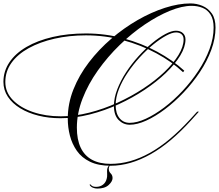

<svg xmlns="http://www.w3.org/2000/svg" viewBox="-182 -820 1276 1119"><path d="M463 146Q391 146 342.5 122.5Q294 99 266 59Q238 19 225.5 -29.5Q213 -78 213 -129Q213 -216 246 -299Q279 -382 336.5 -457Q394 -532 467 -594.5Q540 -657 620 -703Q700 -749 779.5 -774.5Q859 -800 928 -800Q964 -800 997.5 -786Q1031 -772 1052.5 -741.5Q1074 -711 1074 -659Q1074 -596 1049.5 -529.5Q1025 -463 983 -400Q941 -337 888.5 -281.5Q836 -226 779.5 -183.5Q723 -141 670 -117Q617 -93 574 -93Q537 -93 509.5 -120.5Q482 -148 482 -203Q482 -249 501.5 -299.5Q521 -350 553 -399Q585 -448 624.5 -491.5Q664 -535 704.5 -568.5Q745 -602 781.5 -621.5Q818 -641 843 -641Q869 -641 884 -627Q899 -613 899 -590Q899 -547 869 -497Q839 -447 785.5 -395.5Q732 -344 661.5 -297Q591 -250 509.5 -212.5Q428 -175 341.5 -153Q255 -131 170 -131Q102 -131 42 -146Q-18 -161 -64 -189Q-110 -217 -136 -256Q-162 -295 -162 -343Q-162 -405 -127 -457Q-92 -509 -27.5 -546.5Q37 -584 125 -604.5Q213 -625 319 -625Q432 -625 537.5 -596.5Q643 -568 733.5 -519Q824 -470 892 -408L885 -399Q819 -461 729 -509.5Q639 -558 534.5 -586Q430 -614 319 -614Q221 -614 135.5 -594.5Q50 -575 -14.5 -539.5Q-79 -504 -115 -454Q-151 -404 -151 -342Q-151 -282 -107 -237Q-63 -192 10.5 -167Q84 -142 172 -142Q254 -142 338.5 -163.5Q423 -185 503 -221.5Q583 -258 653 -304Q723 -350 775.5 -400Q828 -450 858 -499Q888 -548 888 -590Q888 -610 876 -620.5Q864 -631 844 -631Q821 -631 786 -612Q751 -593 711 -560.5Q671 -528 632.5 -486Q594 -444 562 -396.5Q530 -349 511 -300.5Q492 -252 492 -208Q492 -159 514.5 -131.5Q537 -104 574 -104Q616 -104 668 -128Q720 -152 775 -193.5Q830 -235 881.5 -290Q933 -345 974 -407Q1015 -469 1039 -533.5Q1063 -598 1063 -659Q1063 -707 1045 -735Q1027 -763 998 -774.5Q969 -786 935 -786Q879 -786 808 -757Q737 -728 661.5 -677Q586 -626 515.5 -557.5Q445 -489 388.5 -409.5Q332 -330 299 -245Q266 -160 266 -76Q266 -7 288 40Q310 87 354 111Q398 135 463 135Q520 135 577 119Q634 103 691.5 71Q749 39 807 -9.5Q865 -58 924 -122L967 -169H977L933 -120Q874 -55 815 -5Q756 45 696.5 78.5Q637 112 578.5 129Q520 146 463 146ZM456 142H461Q452 151 452 164Q452 180 463 190.5Q474 201 474 218Q474 237 451.5 258Q429 279 385 279Q372 279 359.5 274Q347 269 340 257L344 254Q350 261 357 265Q364 269 378 269Q402 269 418.5 256Q435 243 440 221Q443 211 442.5 197Q442 183 442 176Q442 164 445.5 156.5Q449 149 456 142Z"/></svg>

Font: Ballet
Style: Regular
Weight: 400
Designer: Maximiliano R. Sproviero
Foundry: Omnibus-Type
Version: Version 1.100